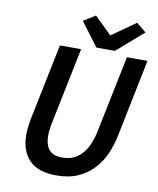

<svg xmlns="http://www.w3.org/2000/svg" viewBox="-93 -916 823 1000"><g transform="rotate(10 319.0 -416.0)"><path d="M638 -658 555 -250Q545 -199 524.5 -152Q504 -105 470.5 -68.5Q437 -32 388.5 -10Q340 12 274 12Q177 12 130 -36Q83 -84 83 -169Q83 -191 85.5 -212Q88 -233 92 -254L175 -658H287L203 -248Q200 -232 198 -216.5Q196 -201 196 -185Q196 -138 217 -111.5Q238 -85 288 -85Q325 -85 352 -99Q379 -113 397.5 -136.5Q416 -160 428 -190.5Q440 -221 446 -253Q466 -352 486.5 -450Q507 -548 527 -647L529 -658ZM424 -755 551 -844 602 -802 462 -680H364L270 -805L333 -844Z"/></g></svg>

Font: Codetta
Style: Bold Italic
Weight: 700
Italic angle: -11°
Designer: Ulrich Proeller
Foundry: PROSA GmbH
Version: Version 2.00;September 29, 2018;FontCreator 11.5.0.2427 64-b